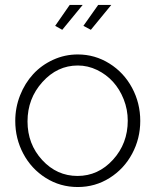

<svg xmlns="http://www.w3.org/2000/svg" viewBox="-20 -750 632 780"><path d="M232.9 -628.9 204.1 -645 263.2 -730H315.9ZM349.1 -628.9 318.8 -645 378.9 -730H432.1ZM42 -258.8Q42 -313 61.5 -362.5Q81.1 -412.1 114.7 -448.7Q148.4 -485.4 195.8 -507.1Q243.2 -528.8 295.9 -528.8Q365.7 -528.8 424.6 -491.9Q483.4 -455.1 516.6 -393.1Q549.8 -331.1 549.8 -258.8Q549.8 -187 516.8 -125.5Q483.9 -64 425.3 -27.1Q366.7 9.8 295.9 9.8Q224.6 9.8 166 -27.1Q107.4 -64 74.7 -125.5Q42 -187 42 -258.8ZM499 -259.8Q499 -304.7 482.7 -346.2Q466.3 -387.7 439 -417.7Q411.6 -447.8 374.3 -465.8Q336.9 -483.9 295.9 -483.9Q212.9 -483.9 152.3 -416.7Q91.8 -349.6 91.8 -256.8Q91.8 -164.6 151.4 -99.9Q210.9 -35.2 294.9 -35.2Q378.9 -35.2 439 -101.1Q499 -167 499 -259.8Z"/></svg>

Font: Rawline Light
Style: Regular
Weight: 300
Designer: Matt McInerney, Pablo Impallari, Rodrigo Fuenzalida
Foundry: Matt McInerney, Pablo Impallari, Rodrigo Fuenzalida
Version: Version 4.020;PS 004.020;hotconv 1.0.88;makeotf.lib2.5.64775